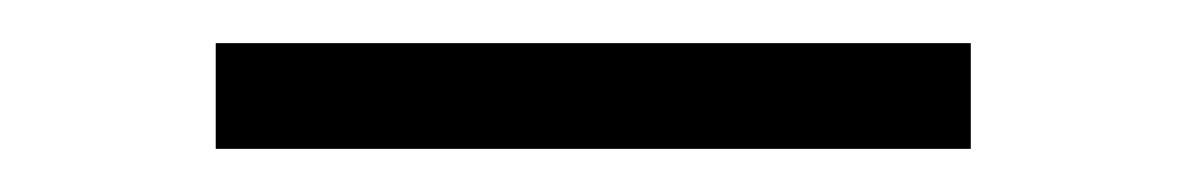

<svg xmlns="http://www.w3.org/2000/svg" viewBox="-20 -695 550 89"><path d="M80 -626V-675H430V-626Z"/></svg>

Font: Renner* Light
Style: Light
Weight: 300
Version: Version 003.000 ; ttfautohint (v0.97) -l 8 -r 50 -G 200 -x 1